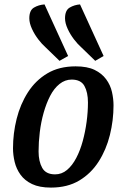

<svg xmlns="http://www.w3.org/2000/svg" viewBox="-20 -831 568 871"><path d="M211 20Q159 20 125.5 4Q92 -12 73 -38.5Q54 -65 46.5 -96.5Q39 -128 39 -158Q39 -226 55.5 -292Q72 -358 106.5 -412Q141 -466 194.5 -498Q248 -530 323 -530Q376 -530 409 -514Q442 -498 461.5 -471.5Q481 -445 488 -413.5Q495 -382 495 -353Q495 -285 478.5 -218.5Q462 -152 427.5 -98Q393 -44 339.5 -12Q286 20 211 20ZM230 -40Q260 -40 284 -60Q308 -80 326 -114.5Q344 -149 355.5 -191.5Q367 -234 373 -279Q379 -324 379 -366Q379 -412 363 -441Q347 -470 305 -470Q275 -470 250 -450Q225 -430 207.5 -396Q190 -362 178 -319.5Q166 -277 160.5 -231.5Q155 -186 155 -144Q155 -99 171.5 -69.5Q188 -40 230 -40ZM412 -555 348 -617Q333 -630 316 -652Q299 -674 287 -700Q275 -726 275 -748Q275 -784 296 -796.5Q317 -809 343 -811L450 -577ZM250 -555 186 -617Q171 -630 154 -652Q137 -674 125 -700Q113 -726 113 -748Q113 -784 134 -796.5Q155 -809 182 -811L289 -577Z"/></svg>

Font: Sansita Swashed Light
Style: Regular
Weight: 400
Version: Version 1.003